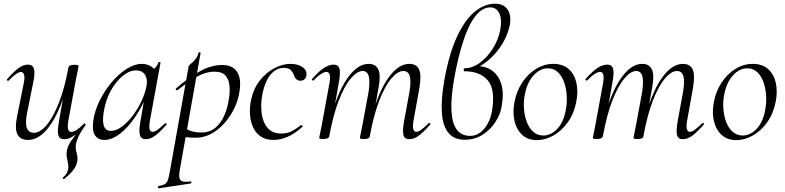

<svg xmlns="http://www.w3.org/2000/svg" viewBox="-20 -745 4252 1040"><path d="M131.8 13Q89 13 73.9 -18.3Q58.8 -49.6 73.4 -119L109.2 -297Q115 -327.6 110.1 -341.4Q105.2 -355.2 93 -355.2Q82.2 -355.2 65.2 -342.8Q48.2 -330.4 27.4 -309Q23.4 -305 19.4 -309Q15.4 -313 19.4 -317Q52.2 -355 79 -375Q105.8 -395 131.6 -395Q156 -395 163.7 -373.2Q171.4 -351.4 159.6 -297L127.8 -138Q115.4 -80.4 125 -53Q134.6 -25.6 164.4 -25.6Q196.6 -25.6 231.9 -66.8Q267.2 -108 298.6 -187.1Q330 -266.2 350.4 -378.8L362.8 -377.8Q343 -261.4 307.6 -173.2Q272.2 -85 227.2 -36Q182.2 13 131.8 13ZM327.6 224.4Q325.6 226.2 321.7 222.9Q317.8 219.6 320.8 217Q335.4 203.4 341.2 193.5Q347 183.6 348.8 173.6Q351.8 156.6 348.3 140.1Q344.8 123.6 341.8 106.1Q338.8 88.6 342.6 68.6Q346.4 50 355.9 33.4Q365.4 16.8 381.9 -4.6Q398.4 -26 421.2 -57.8L408.4 -31.4Q386.6 -11.8 366.5 -1.4Q346.4 9 327.2 9Q302.4 9 296.1 -12.7Q289.8 -34.4 299.2 -86.6L350.4 -378.8Q353 -394 382.4 -394Q396.8 -394 401.3 -392.2Q405.8 -390.4 405.8 -387.6Q405.8 -384.4 400.8 -361.2Q395.8 -338 390.8 -312L349.8 -89Q340 -30.4 366.4 -30.4Q391.4 -30.4 434.8 -75.2Q437 -77.6 441.4 -74.3Q445.8 -71 443.6 -67.8Q418.4 -33.4 406.4 -7.6Q394.4 18.2 391.4 36.4Q387.6 58.4 395 83.4Q402.4 108.4 398.4 129.4Q397.2 138.4 391.3 152.4Q385.4 166.4 370.4 184.4Q355.4 202.4 327.6 224.4Z M544.6 13Q512.2 13 495.1 -11.1Q478 -35.2 485.2 -91Q493 -145.2 519.7 -199.5Q546.4 -253.8 584.5 -299.1Q622.6 -344.4 665.7 -371.7Q708.8 -399 748.4 -399Q766.8 -399 784.6 -392.3Q802.4 -385.6 815.1 -370.3Q827.8 -355 829.8 -330.4L787.4 -357Q799.6 -359 816.1 -373.4Q832.6 -387.8 837.6 -407Q839.6 -410 845.1 -408.8Q850.6 -407.6 849.6 -405.6L791.6 -89Q781.8 -30.8 806.6 -30.8Q818.2 -30.8 835.4 -43.5Q852.6 -56.2 873.4 -77Q876.4 -80 880.4 -76Q884.4 -72 881.4 -69Q848.8 -32 822.1 -11.5Q795.4 9 769.4 9Q744.6 9 737.9 -12.9Q731.2 -34.8 740.8 -89L765 -229L782 -246Q752.4 -170.4 712.4 -111.6Q672.4 -52.8 629 -19.9Q585.6 13 544.6 13ZM580.6 -36Q608.6 -36 638.6 -57.8Q668.6 -79.6 696.3 -115.2Q724 -150.8 744.5 -193.5Q765 -236.2 773.2 -277Q781.2 -314 766 -339.2Q750.8 -364.4 713.6 -363.6Q679.2 -362.8 643 -332.6Q606.8 -302.4 579 -251.6Q551.2 -200.8 541.4 -136Q533.8 -85.8 543.4 -60.9Q553 -36 580.6 -36Z M840.6 275Q836.8 276 835.7 270Q834.6 264 838.6 263Q861 258.8 872.1 252.7Q883.2 246.6 889 231.1Q894.8 215.6 899.8 185L1001.8 -386Q1001.8 -389 1009 -395.1Q1016.2 -401.2 1025.9 -410.4Q1035.6 -419.6 1043.9 -431.9Q1052.2 -444.2 1055.4 -459.2Q1056.6 -463.2 1062 -462.2Q1067.4 -461.2 1066.4 -457.2L953.4 178Q946.4 218.6 957.9 231Q969.4 243.4 1010.8 237.8Q1014.8 236.2 1016.4 242Q1018 247.8 1013 248.8ZM1043 1Q1006 1 987.5 -2Q969 -5 955 -8L965 -60.4Q984.4 -46.8 1009.4 -37.1Q1034.4 -27.4 1071.2 -27.4Q1115.6 -27.4 1146.2 -52.5Q1176.8 -77.6 1195.7 -121.4Q1214.6 -165.2 1221.4 -220Q1226.2 -254.4 1222.3 -285.6Q1218.4 -316.8 1200.3 -336.8Q1182.2 -356.8 1141.2 -356.8Q1094.8 -356.8 1048.2 -330.1Q1001.6 -303.4 940.4 -256Q937.2 -254.4 933.3 -259Q929.4 -263.6 932.6 -265.2Q992.6 -318.2 1057.1 -355.6Q1121.6 -393 1183 -393Q1239 -393 1263.4 -357Q1287.8 -321 1277.8 -253Q1270.8 -202 1248.1 -156Q1225.4 -110 1192.7 -74.5Q1160 -39 1121.2 -19Q1082.4 1 1043 1Z M1461.8 13Q1419.2 13 1391.5 -6.4Q1363.8 -25.8 1350 -57.6Q1336.2 -89.4 1334 -127.4Q1331.8 -165.4 1339.6 -202Q1353 -265.2 1387.3 -308.8Q1421.6 -352.4 1466.4 -375.7Q1511.2 -399 1554 -399Q1577.8 -399 1598.2 -391.7Q1618.6 -384.4 1630.3 -371Q1642 -357.6 1640 -340Q1639 -327.2 1631.1 -317.5Q1623.2 -307.8 1607.4 -307.8Q1593.2 -307.8 1584.4 -316.7Q1575.6 -325.6 1571 -340Q1567.8 -351.8 1556 -364.6Q1544.2 -377.4 1518.8 -377.4Q1486 -377.4 1462.1 -357.6Q1438.2 -337.8 1423.4 -305.4Q1408.6 -273 1400.8 -233Q1391 -178 1397.5 -129.6Q1404 -81.2 1430.1 -51.4Q1456.2 -21.6 1503.6 -21.6Q1537.4 -21.6 1563.3 -35.9Q1589.2 -50.2 1610 -67Q1612.8 -69 1616.8 -65Q1620.8 -61 1618 -58Q1577 -21 1537.9 -4Q1498.8 13 1461.8 13Z M2196.8 9Q2171.6 9 2165.4 -13.2Q2159.2 -35.4 2168.8 -89L2198 -248Q2207.6 -304.8 2199.6 -332.6Q2191.6 -360.4 2164.4 -360.4Q2134 -360.4 2099.4 -319.5Q2064.8 -278.6 2034.2 -199.6Q2003.6 -120.6 1983.2 -7.2L1971.6 -8.2Q1991.6 -125.4 2026.4 -213.5Q2061.2 -301.6 2105.2 -350.3Q2149.2 -399 2197.2 -399Q2237 -399 2250.3 -368.2Q2263.6 -337.4 2251.4 -267L2219.4 -89Q2214.4 -58.6 2218.9 -44.7Q2223.4 -30.8 2234.8 -30.8Q2246.6 -30.8 2263.5 -43.6Q2280.4 -56.4 2301.2 -77Q2305.2 -81 2309.2 -77Q2313.2 -73 2309.2 -69Q2276.6 -32 2250 -11.5Q2223.4 9 2196.8 9ZM1731.6 8Q1717.4 8 1713.2 6.3Q1709 4.6 1709 1.6Q1709 -1.6 1714.1 -24Q1719.2 -46.4 1723.2 -69.2L1765 -297Q1774.8 -355.6 1748.4 -355.6Q1736.8 -355.6 1718.7 -344Q1700.6 -332.4 1679.2 -310Q1676.2 -306 1671.8 -310.5Q1667.4 -315 1671.2 -318.2Q1704.8 -357.2 1733.4 -376.1Q1762 -395 1787.6 -395Q1812.4 -395 1818.8 -373.3Q1825.2 -351.6 1815.6 -299.4L1763.6 -7.2Q1760.2 8 1731.6 8ZM1952 8Q1937.8 8 1933.6 6.3Q1929.4 4.6 1929.4 1.6Q1929.4 -1.6 1934.9 -26.4Q1940.4 -51.2 1944.4 -74L1976.6 -248.4Q1984.8 -305.4 1977.2 -332.9Q1969.6 -360.4 1944 -360.4Q1914 -360.4 1879.3 -319Q1844.6 -277.6 1814.2 -198.5Q1783.8 -119.4 1763.6 -7.2L1751.2 -8.2Q1771 -124.8 1805.7 -212.9Q1840.4 -301 1884.5 -350Q1928.6 -399 1977 -399Q2015 -399 2029.3 -368.4Q2043.6 -337.8 2030 -267.4L1983.2 -7.2Q1981 8 1952 8Z M2530.2 -364.8 2564.6 -386.8Q2612 -386.8 2646.3 -362.1Q2680.6 -337.4 2695.4 -288.9Q2710.2 -240.4 2697 -166.6Q2690 -125 2663.2 -83.7Q2636.4 -42.4 2594 -15.2Q2551.6 12 2495.8 12Q2441.4 12 2410.5 -23.5Q2379.6 -59 2373.8 -129.8Q2368 -200.6 2385.8 -304.8Q2410.8 -448.4 2453.1 -541.3Q2495.4 -634.2 2549.3 -679.6Q2603.2 -725 2663 -725Q2707.4 -725 2729.1 -693.9Q2750.8 -662.8 2741.4 -609.4Q2732.6 -565.8 2711.2 -525.8Q2689.8 -485.8 2660.3 -452.8Q2630.8 -419.8 2596.9 -397.2Q2563 -374.6 2530.2 -364.8ZM2526.8 -9Q2557.2 -9 2581.6 -27.4Q2606 -45.8 2622.3 -76.1Q2638.6 -106.4 2644.6 -141.4Q2664.6 -258.4 2622.9 -308.7Q2581.2 -359 2495.8 -359Q2491 -359 2491.8 -367Q2492.6 -375 2494.8 -375Q2538.4 -375 2578.9 -404.6Q2619.4 -434.2 2649.1 -481.5Q2678.8 -528.8 2689.2 -579.8Q2700.2 -641.8 2684.2 -673.4Q2668.2 -705 2635.8 -705Q2592.6 -705 2556.3 -659.4Q2520 -613.8 2491.2 -527.9Q2462.4 -442 2440.4 -321Q2421.8 -215.4 2425.3 -146.2Q2428.8 -77 2454.2 -43Q2479.6 -9 2526.8 -9Z M2888 14Q2840.2 14 2809.3 -13.8Q2778.4 -41.6 2767.2 -88.6Q2756 -135.6 2766.8 -193Q2778 -251.6 2808.8 -298.1Q2839.6 -344.6 2883.6 -371.8Q2927.6 -399 2977.4 -399Q3029.4 -399 3060.8 -370.7Q3092.2 -342.4 3102.4 -295.5Q3112.6 -248.6 3101.4 -193Q3089.2 -129.8 3055.7 -82.9Q3022.2 -36 2977.8 -11Q2933.4 14 2888 14ZM2922.8 -11Q2964.4 -11 2998.7 -47.3Q3033 -83.6 3044.8 -149Q3052 -186 3049.9 -225.3Q3047.8 -264.6 3036 -298.6Q3024.2 -332.6 3002.2 -353.8Q2980.2 -375 2947.6 -375Q2906 -375 2871.2 -337.8Q2836.4 -300.6 2823.4 -236Q2815.4 -197.4 2818 -158Q2820.6 -118.6 2833.1 -85.2Q2845.6 -51.8 2868.4 -31.4Q2891.2 -11 2922.8 -11Z M3678.8 9Q3653.6 9 3647.4 -13.2Q3641.2 -35.4 3650.8 -89L3680 -248Q3689.6 -304.8 3681.6 -332.6Q3673.6 -360.4 3646.4 -360.4Q3616 -360.4 3581.4 -319.5Q3546.8 -278.6 3516.2 -199.6Q3485.6 -120.6 3465.2 -7.2L3453.6 -8.2Q3473.6 -125.4 3508.4 -213.5Q3543.2 -301.6 3587.2 -350.3Q3631.2 -399 3679.2 -399Q3719 -399 3732.3 -368.2Q3745.6 -337.4 3733.4 -267L3701.4 -89Q3696.4 -58.6 3700.9 -44.7Q3705.4 -30.8 3716.8 -30.8Q3728.6 -30.8 3745.5 -43.6Q3762.4 -56.4 3783.2 -77Q3787.2 -81 3791.2 -77Q3795.2 -73 3791.2 -69Q3758.6 -32 3732 -11.5Q3705.4 9 3678.8 9ZM3213.6 8Q3199.4 8 3195.2 6.3Q3191 4.6 3191 1.6Q3191 -1.6 3196.1 -24Q3201.2 -46.4 3205.2 -69.2L3247 -297Q3256.8 -355.6 3230.4 -355.6Q3218.8 -355.6 3200.7 -344Q3182.6 -332.4 3161.2 -310Q3158.2 -306 3153.8 -310.5Q3149.4 -315 3153.2 -318.2Q3186.8 -357.2 3215.4 -376.1Q3244 -395 3269.6 -395Q3294.4 -395 3300.8 -373.3Q3307.2 -351.6 3297.6 -299.4L3245.6 -7.2Q3242.2 8 3213.6 8ZM3434 8Q3419.8 8 3415.6 6.3Q3411.4 4.6 3411.4 1.6Q3411.4 -1.6 3416.9 -26.4Q3422.4 -51.2 3426.4 -74L3458.6 -248.4Q3466.8 -305.4 3459.2 -332.9Q3451.6 -360.4 3426 -360.4Q3396 -360.4 3361.3 -319Q3326.6 -277.6 3296.2 -198.5Q3265.8 -119.4 3245.6 -7.2L3233.2 -8.2Q3253 -124.8 3287.7 -212.9Q3322.4 -301 3366.5 -350Q3410.6 -399 3459 -399Q3497 -399 3511.3 -368.4Q3525.6 -337.8 3512 -267.4L3465.2 -7.2Q3463 8 3434 8Z M3968 14Q3920.2 14 3889.3 -13.8Q3858.4 -41.6 3847.2 -88.6Q3836 -135.6 3846.8 -193Q3858 -251.6 3888.8 -298.1Q3919.6 -344.6 3963.6 -371.8Q4007.6 -399 4057.4 -399Q4109.4 -399 4140.8 -370.7Q4172.2 -342.4 4182.4 -295.5Q4192.6 -248.6 4181.4 -193Q4169.2 -129.8 4135.7 -82.9Q4102.2 -36 4057.8 -11Q4013.4 14 3968 14ZM4002.8 -11Q4044.4 -11 4078.7 -47.3Q4113 -83.6 4124.8 -149Q4132 -186 4129.9 -225.3Q4127.8 -264.6 4116 -298.6Q4104.2 -332.6 4082.2 -353.8Q4060.2 -375 4027.6 -375Q3986 -375 3951.2 -337.8Q3916.4 -300.6 3903.4 -236Q3895.4 -197.4 3898 -158Q3900.6 -118.6 3913.1 -85.2Q3925.6 -51.8 3948.4 -31.4Q3971.2 -11 4002.8 -11Z"/></svg>

Font: Cormorant Infant Light
Style: Italic
Weight: 300
Italic angle: -10°
Designer: Christian Thalmann (Catharsis Fonts)
Foundry: Catharsis Fonts
Version: Version 4.001